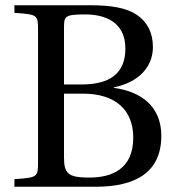

<svg xmlns="http://www.w3.org/2000/svg" viewBox="-20 -712 686 732"><path d="M35 0H345C497 0 595 -55 595 -194C595 -312 511 -364 414 -377V-379C508 -398 563 -456 563 -533C563 -588 541 -629 501 -656C462 -682 404 -692 324 -692H35V-663C123 -657 125 -655 125 -599V-93C125 -37 123 -35 35 -29ZM224 -112V-355H296C420 -355 488 -293 488 -187C488 -67 406 -35 320 -35C240 -35 224 -50 224 -112ZM224 -390V-607C224 -650 227 -657 305 -657C378 -657 458 -630 458 -527C458 -429 395 -390 291 -390Z"/></svg>

Font: Lingua Franca
Style: Regular
Weight: 400
Version: Version 1.19